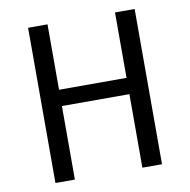

<svg xmlns="http://www.w3.org/2000/svg" viewBox="-82 -824 896 905"><g transform="rotate(-10 366.0 -371.5)"><path d="M527 0H621V-743H527V-430H204V-743H111V0H204V-352H527Z"/></g></svg>

Font: Glow Sans SC Normal Book
Style: Regular
Weight: 500
Designer: Ryoko NISHIZUKA (kana, bopomofo & ideographs); Paul D. Hunt (Latin, Greek & Cyrillic); Sandoll Communications, Soo-young
Version: Version 0.93